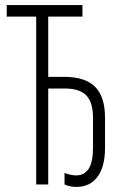

<svg xmlns="http://www.w3.org/2000/svg" viewBox="-20 -734 494 764"><path d="M397.9 -146Q397.9 -70.8 368.2 -30.8Q337.9 9.8 284.2 9.8Q257.8 9.8 236.8 0V-45.9Q261.7 -36.1 283.2 -36.1Q316.4 -36.1 333.5 -63.5Q350.1 -90.3 350.1 -147.9V-265.1Q350.1 -326.2 323.7 -354Q297.4 -381.8 237.8 -381.8H171.9V0H124V-668H6.8V-713.9H308.1V-668H171.9V-428.2H235.8Q318.8 -428.2 358.4 -388.7Q397.9 -349.1 397.9 -265.1Z"/></svg>

Font: Germano
Style: Regular
Weight: 300
Width: 3
Foundry: Ascender Corporation
Version: Version 1.10; ttfautohint (v1.5)